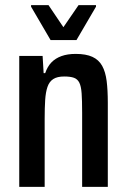

<svg xmlns="http://www.w3.org/2000/svg" viewBox="-20 -728 492 748"><path d="M55 0V-510H146L150 -443H156Q165 -469 180.5 -485Q196 -501 219.5 -509.5Q243 -518 275 -518Q315 -518 340 -506.5Q365 -495 378 -471.5Q391 -448 395.5 -412.5Q400 -377 400 -327V0H300V-289Q300 -337 298 -364.5Q296 -392 289 -406Q282 -420 268 -425Q254 -430 230 -430Q203 -430 187.5 -420Q172 -410 165 -389.5Q158 -369 156 -338.5Q154 -308 154 -265V0ZM177 -572 101 -702V-708H169L227 -622L286 -708H354V-702L278 -572Z"/></svg>

Font: Saira Condensed SemiBold
Style: Regular
Weight: 600
Width: 3
Designer: Hector Gatti with collaboration of the Omnibus-Type team
Foundry: Omnibus-Type
Version: Version 1.100